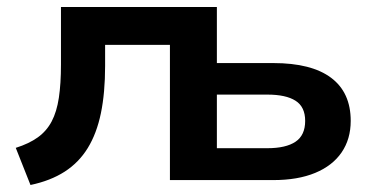

<svg xmlns="http://www.w3.org/2000/svg" viewBox="-20 -514 1066 548"><path d="M67 14 25 -92Q63 -104 88 -122Q113 -140 127.5 -167.5Q142 -195 148 -235Q154 -275 154 -330V-494H599V-334H760Q869 -334 925 -292Q981 -250 981 -169Q981 -117 955 -79Q929 -41 879.5 -20.5Q830 0 760 0H465V-386H280V-326Q280 -249 268 -191Q256 -133 230.5 -91.5Q205 -50 164.5 -24Q124 2 67 14ZM599 -91H743Q796 -91 823.5 -109.5Q851 -128 851 -169Q851 -209 823.5 -226.5Q796 -244 743 -244H599Z"/></svg>

Font: Nunito Sans 10pt SemiExpanded
Style: Bold
Weight: 700
Width: 6
Designer: Vernon Adams
Foundry: Vernon Adams
Version: Version 3.101;gftools[0.9.27]